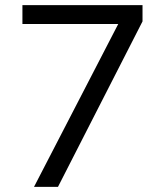

<svg xmlns="http://www.w3.org/2000/svg" viewBox="-20 -725 640 745"><path d="M112 0 458 -669 459 -632H67V-705H533V-642L205 0Z"/></svg>

Font: Nunito Sans 11pt
Style: Regular
Weight: 400
Version: Version 3.101;gftools[0.9.27]